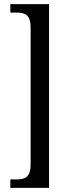

<svg xmlns="http://www.w3.org/2000/svg" viewBox="-20 -780 336 928"><path d="M30 128H217V-760H30V-719H63C99 -719 128 -710 128 -647V15C128 78 99 87 63 87H30Z"/></svg>

Font: Noto Serif Georgian ExtraCondensed
Style: Regular
Weight: 400
Width: 2
Designer: Monotype Design Team, Akaki Razmadze
Foundry: Google LLC
Version: Version 2.003